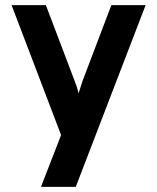

<svg xmlns="http://www.w3.org/2000/svg" viewBox="-20 -531 610 745"><path d="M217 -7 25 -511H158L270 -216Q279 -194 285 -169Q287 -177 300 -216L412 -511H545L274 194H139Z"/></svg>

Font: OVRPSS Recut ExtraBold
Style: Regular
Weight: 800
Designer: Giant Group
Foundry: Giant Group
Version: Version 1.001;hotconv 1.0.109;makeotfexe 2.5.65596